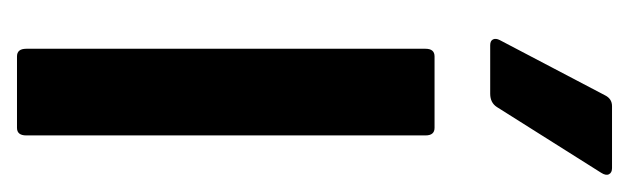

<svg xmlns="http://www.w3.org/2000/svg" viewBox="-277 -463 740 226"><g transform="rotate(90 93.0 -350.0)"><path d="M46.4 0Q37.4 0 37.4 -10.9V-480.9Q37.4 -491.5 46.4 -491.5H130.5Q139.4 -491.5 139.4 -480.9V-10.9Q139.4 0 130.5 0ZM33.2 -557Q28 -557 26.4 -560.3Q24.8 -563.6 27.2 -568.3L92.2 -692.2Q96.3 -700.4 104.9 -700.4H177.9Q183.3 -700.4 185.1 -696.8Q187 -693.2 183.3 -687.5L106 -564.9Q100.9 -557 90.3 -557Z"/></g></svg>

Font: Sofia Sans Extra Condensed
Style: Regular
Weight: 400
Designer: Botio Nikoltchev, Ani Petrova
Foundry: lettersoup
Version: Version 4.101